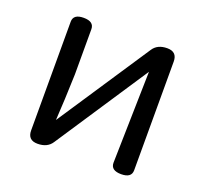

<svg xmlns="http://www.w3.org/2000/svg" viewBox="-99 -660 830 777"><g transform="rotate(20 315.5 -271.5)"><path d="M196 -30Q177 0 134.5 0Q92 0 92 -42V-510Q92 -543 136.5 -543Q181 -543 181 -510V-316L177 -208L172 -116L435 -513Q454 -543 496.5 -543Q539 -543 539 -501V-33Q539 0 494.5 0Q450 0 450 -33L459 -428Z"/></g></svg>

Font: Raw Maruko Gothic CJK TC
Style: Regular
Weight: 400
Version: Version 1.001